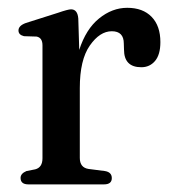

<svg xmlns="http://www.w3.org/2000/svg" viewBox="-20 -484 452 504"><path d="M185.5 -435.5 188 -353Q205.5 -407.5 240 -435.5Q274.5 -463.5 314 -463.5Q355 -463.5 378 -439.8Q401 -416 401 -373.5Q401 -340.5 387 -324Q373 -307.5 351 -307.5Q305.5 -307.5 305.5 -354L305 -369.5Q305 -402 273.5 -402Q242 -402 215.8 -364.5Q189.5 -327 189.5 -253V-69.5Q189.5 -44 212.5 -40.5L255.5 -35Q273.5 -32 273.5 -16.5Q273.5 0 253 0H54.5Q34 0 34 -17Q34 -28.5 49.5 -35L72.5 -39.5Q91.5 -44.5 91.5 -68.5V-365Q91.5 -385 76 -388L43 -389Q28.5 -392.5 28.5 -404Q28.5 -416.5 47.5 -423.5L132.5 -450.5Q158.5 -459.5 166.5 -459.5Q183.5 -459.5 185.5 -435.5Z"/></svg>

Font: Fraunces 72pt S050
Style: Regular
Weight: 400
Version: Version 1.000; ttfautohint (v1.8.3)